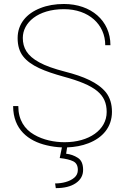

<svg xmlns="http://www.w3.org/2000/svg" viewBox="-20 -741 631 978"><path d="M284.2 64C314.5 67.4 337.4 72.8 353 80.6C368.7 88.4 376.5 103 376.5 124.5C376.5 140.6 370.6 153.8 358.4 164.1C334.5 184.6 295.9 193.4 260.7 193.4L264.2 217.3C307.1 217.3 341.3 209 366.2 191.9C391.1 174.8 403.3 152.3 403.3 124.5C403.3 94.7 394.5 74.2 376.5 63C358.4 51.3 338.9 44.4 316.9 42L321.8 9.8C361.3 8.3 397.5 1.5 430.2 -11.2C502.9 -39.1 550.3 -93.8 550.3 -171.4C550.3 -211.4 540 -244.1 520 -270C479 -320.8 405.3 -352.1 311.5 -376C254.9 -390.6 210.9 -406.2 180.2 -423.3C117.7 -457 96.2 -497.6 96.2 -547.9C96.2 -625 171.9 -694.3 305.7 -694.3C432.1 -694.3 516.1 -616.2 516.1 -510.7H542.5C542.5 -636.2 443.4 -720.7 305.7 -720.7C261.2 -720.7 221.2 -713.9 185.5 -699.7C114.3 -671.9 69.8 -619.1 69.8 -546.9C69.8 -508.8 79.1 -477.5 98.1 -453.6C135.7 -405.3 208 -377.4 304.2 -350.6C465.8 -306.6 523.4 -260.7 523.4 -170.4C523.4 -79.6 433.6 -16.6 309.1 -16.6C257.8 -16.6 199.7 -27.8 152.8 -55.7C105.5 -83 73.2 -129.9 73.2 -200.7H46.9C46.9 -81.5 125 -22.5 217.3 -1C243.7 5.4 269.5 8.8 295.4 9.8Z"/></svg>

Font: Vazirmatn Thin
Style: Regular
Weight: 100
Designer: Saber Rastikerdar
Foundry: Saber Rastikerdar
Version: Version 33.003